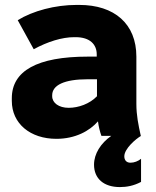

<svg xmlns="http://www.w3.org/2000/svg" viewBox="-20 -552 635 780"><path d="M209 12C286 12 344 -20 378 -59C381 -36 386 -17 392 0H432C389 30 362 73 362 117C362 174 402 208 467 208C494 208 523 203 553 187V93C541 103 525 109 510 109C494 109 485 99 485 83C485 52 532 12 553 0H552C542 -45 534 -84 534 -130V-322C534 -455 445 -532 302 -532H291C204 -532 114 -508 52 -470L117 -352C174 -383 232 -401 282 -401H287C346 -401 373 -371 373 -331V-322H337C131 -322 28 -264 28 -153V-142C28 -50 103 12 209 12ZM259 -114C219 -114 192 -134 192 -161V-165C192 -206 241 -230 336 -230H374V-161C344 -130 299 -114 259 -114Z"/></svg>

Font: Fixel Display ExtraBold
Style: Regular
Weight: 800
Designer: AlfaBravo + MacPaw
Foundry: Kyrylo Tkachov, Marchela Mozhyna, Serhii Makarenko, Maria Weinstein, Zakhar Kryvoshyya
Version: Version 1.211